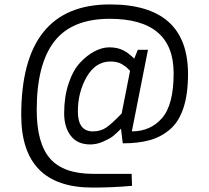

<svg xmlns="http://www.w3.org/2000/svg" viewBox="-20 -729 947 868"><path d="M530 -216 568 -409Q566 -410 559.5 -417Q553 -424 547 -428.5Q541 -433 531 -439Q521 -445 508 -448Q495 -451 480 -451Q412 -451 372 -381.5Q332 -312 332 -225Q332 -135 400 -135Q435 -135 460.5 -152.5Q486 -170 530 -216ZM535 -81 527 -147Q506 -126 492 -114.5Q478 -103 448 -89.5Q418 -76 388 -76Q330 -76 300 -115Q270 -154 270 -217Q270 -291 290 -351Q310 -411 341.5 -445Q373 -479 407.5 -497Q442 -515 474 -515Q493 -515 509 -511.5Q525 -508 538 -501Q551 -494 558 -489Q565 -484 575.5 -474.5Q586 -465 587 -464L603 -504H649L576 -135Q660 -135 712.5 -195Q765 -255 765 -398Q765 -644 476 -644Q305 -644 225.5 -541.5Q146 -439 146 -232Q146 -81 206.5 -12Q267 57 402 57H575L577 111Q492 119 398 119Q76 119 76 -209Q76 -709 477 -709Q830 -709 830 -394Q830 -304 809.5 -241.5Q789 -179 749 -144.5Q709 -110 657.5 -95.5Q606 -81 535 -81Z"/></svg>

Font: Gudea
Style: Regular
Weight: 400
Designer: Agustina Mingote
Foundry: Agustina Mingote
Version: Version 1.002